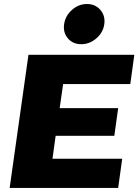

<svg xmlns="http://www.w3.org/2000/svg" viewBox="-20 -932 686 952"><path d="M27.8 0 121.1 -660.2H646L626 -515.1H293L275.9 -396H565.9L546.9 -258.8H255.9L240.2 -145H585.9L565.9 0ZM316.7 -741.7Q292 -770.5 297.9 -812Q303.7 -853.5 336.7 -882.8Q369.6 -912.1 411.1 -912.1Q452.6 -912.1 477.8 -882.8Q502.9 -853.5 497.1 -812Q491.2 -770.5 457.8 -741.7Q424.3 -712.9 382.8 -712.9Q341.3 -712.9 316.7 -741.7Z"/></svg>

Font: Human Sans Black
Style: Italic
Weight: 800
Italic angle: -8°
Designer: Tim Radville
Foundry: Continuum
Version: Version 1.000;FEAKit 1.0